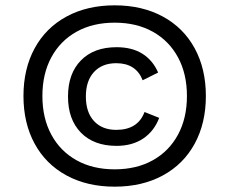

<svg xmlns="http://www.w3.org/2000/svg" viewBox="-20 -690 860 720"><path d="M752 -330Q752 -228 710 -151Q668 -74 590.5 -32Q513 10 410 10Q307 10 229.5 -32Q152 -74 110 -151Q68 -228 68 -330Q68 -432 110 -509Q152 -586 229.5 -628Q307 -670 410 -670Q513 -670 590.5 -628Q668 -586 710 -509Q752 -432 752 -330ZM139 -330Q139 -247 172.5 -185Q206 -123 267 -89Q328 -55 410 -55Q492 -55 553 -89Q614 -123 647.5 -185Q681 -247 681 -330Q681 -413 647.5 -475Q614 -537 553 -571Q492 -605 410 -605Q328 -605 267 -571Q206 -537 172.5 -475Q139 -413 139 -330ZM573 -418 515 -389Q490 -453 416 -453Q363 -453 332.5 -420Q302 -387 302 -328Q302 -269 332.5 -236Q363 -203 416 -203Q497 -203 522 -270L577 -248Q558 -198 517 -170.5Q476 -143 417 -143Q332 -143 283.5 -192.5Q235 -242 235 -328Q235 -414 283.5 -463.5Q332 -513 417 -513Q475 -513 514 -488.5Q553 -464 573 -418Z"/></svg>

Font: Work Sans
Style: Regular
Weight: 400
Designer: Wei Huang
Foundry: Wei Huang
Version: Version 1.500; ttfautohint (v1.6)